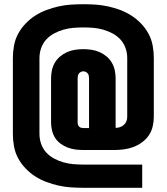

<svg xmlns="http://www.w3.org/2000/svg" viewBox="-20 -795 790 910"><path d="M375 95Q345 95 315.5 93Q286 91 257 84.5Q228 78 200 67.5Q172 57 147 41Q122 25 101 3Q80 -19 66 -45Q52 -71 46.5 -100.5Q41 -130 41 -160V-520Q41 -550 46.5 -579.5Q52 -609 66 -635Q80 -661 101 -683Q122 -705 147 -721Q172 -737 200 -747.5Q228 -758 257 -764.5Q286 -771 315.5 -773Q345 -775 375 -775Q405 -775 434.5 -773Q464 -771 493 -764.5Q522 -758 550 -747.5Q578 -737 603 -721Q628 -705 649 -683Q670 -661 684 -635Q698 -609 703.5 -579.5Q709 -550 709 -520V-241Q709 -218 703.5 -195Q698 -172 685 -153Q672 -134 652.5 -120Q633 -106 611.5 -98Q590 -90 567 -87Q544 -84 520 -84H375Q356 -84 337 -86.5Q318 -89 300 -96Q282 -103 266.5 -114.5Q251 -126 241 -142Q231 -158 226.5 -177Q222 -196 222 -215V-423Q222 -442 226 -461.5Q230 -481 240 -498Q250 -515 265 -527.5Q280 -540 298 -548Q316 -556 335.5 -559Q355 -562 375 -562Q395 -562 414.5 -559Q434 -556 452 -548Q470 -540 485 -527.5Q500 -515 510 -498Q520 -481 524 -461.5Q528 -442 528 -423V-189Q539 -189 549 -192.5Q559 -196 567 -203Q575 -210 579 -220Q583 -230 583 -241V-520Q583 -544 575 -567Q567 -590 551 -607.5Q535 -625 513.5 -636.5Q492 -648 469 -654.5Q446 -661 422.5 -663Q399 -665 375 -665Q351 -665 327.5 -663Q304 -661 281 -654.5Q258 -648 236.5 -636.5Q215 -625 199 -607.5Q183 -590 175 -567Q167 -544 167 -520V-160Q167 -136 175 -113Q183 -90 199 -72.5Q215 -55 236.5 -43.5Q258 -32 281 -25.5Q304 -19 327.5 -17Q351 -15 375 -15H654V95ZM375 -188H402V-423Q402 -429 401 -435Q400 -441 396.5 -446Q393 -451 387 -454Q381 -457 375 -457Q369 -457 363 -454Q357 -451 353.5 -446Q350 -441 349 -435Q348 -429 348 -423V-215Q348 -209 349.5 -204Q351 -199 355 -195Q359 -191 364.5 -189.5Q370 -188 375 -188Z"/></svg>

Font: Iosevka Etoile Extrabold
Style: Regular
Weight: 800
Designer: Belleve Invis
Foundry: Belleve Invis
Version: Version 22.1.2; ttfautohint (v1.8.4)